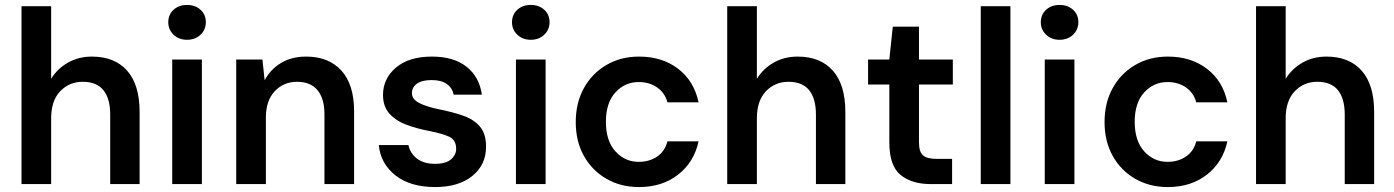

<svg xmlns="http://www.w3.org/2000/svg" viewBox="-20 -745 5641 777"><path d="M67 0V-720H187V-426Q212 -467 255 -491.5Q298 -516 352 -516Q444 -516 494.5 -459Q545 -402 545 -292V0H426V-281Q426 -346 398.5 -380Q371 -414 315 -414Q260 -414 223.5 -375.5Q187 -337 187 -267V0Z M737 -584Q704 -584 682.5 -604.5Q661 -625 661 -655Q661 -686 682.5 -705.5Q704 -725 737 -725Q770 -725 791.5 -705.5Q813 -686 813 -655Q813 -625 791.5 -604.5Q770 -584 737 -584ZM677 0V-504H797V0Z M936 0V-504H1042L1051 -420Q1074 -464 1117 -490Q1160 -516 1219 -516Q1310 -516 1361.5 -459.5Q1413 -403 1413 -294V0H1293V-283Q1293 -346 1265 -380Q1237 -414 1182 -414Q1128 -414 1092 -376Q1056 -338 1056 -269V0Z M1741 12Q1640 12 1580 -35.5Q1520 -83 1513 -158H1633Q1639 -126 1666.5 -104Q1694 -82 1740 -82Q1784 -82 1805 -100Q1826 -118 1826 -143Q1826 -179 1797 -192Q1768 -205 1717 -215Q1669 -224 1626.5 -239.5Q1584 -255 1557 -284Q1530 -313 1530 -361Q1530 -427 1582.5 -471.5Q1635 -516 1728 -516Q1816 -516 1868 -475Q1920 -434 1930 -362H1816Q1810 -390 1787.5 -405.5Q1765 -421 1727 -421Q1688 -421 1667.5 -406.5Q1647 -392 1647 -368Q1647 -344 1675 -329Q1703 -314 1755 -303Q1811 -292 1854 -277Q1897 -262 1922 -233Q1947 -204 1947 -151Q1947 -78 1891.5 -33Q1836 12 1741 12Z M2128 -584Q2095 -584 2073.5 -604.5Q2052 -625 2052 -655Q2052 -686 2073.5 -705.5Q2095 -725 2128 -725Q2161 -725 2182.5 -705.5Q2204 -686 2204 -655Q2204 -625 2182.5 -604.5Q2161 -584 2128 -584ZM2068 0V-504H2188V0Z M2566 12Q2492 12 2434 -21.5Q2376 -55 2343 -114Q2310 -173 2310 -251Q2310 -329 2343 -388.5Q2376 -448 2434 -482Q2492 -516 2566 -516Q2660 -516 2724.5 -466.5Q2789 -417 2807 -331H2681Q2671 -369 2639.5 -391Q2608 -413 2565 -413Q2509 -413 2470.5 -371Q2432 -329 2432 -252Q2432 -175 2470.5 -132.5Q2509 -90 2565 -90Q2608 -90 2639.5 -111.5Q2671 -133 2681 -173H2807Q2789 -89 2724.5 -38.5Q2660 12 2566 12Z M2923 0V-720H3043V-426Q3068 -467 3111 -491.5Q3154 -516 3208 -516Q3300 -516 3350.5 -459Q3401 -402 3401 -292V0H3282V-281Q3282 -346 3254.5 -380Q3227 -414 3171 -414Q3116 -414 3079.5 -375.5Q3043 -337 3043 -267V0Z M3747 0Q3670 0 3624.5 -37Q3579 -74 3579 -169V-403H3493V-504H3579L3593 -637H3699V-504H3836V-403H3699V-169Q3699 -131 3715 -116.5Q3731 -102 3771 -102H3833V0Z M3949 0V-720H4069V0Z M4268 -584Q4235 -584 4213.5 -604.5Q4192 -625 4192 -655Q4192 -686 4213.5 -705.5Q4235 -725 4268 -725Q4301 -725 4322.5 -705.5Q4344 -686 4344 -655Q4344 -625 4322.5 -604.5Q4301 -584 4268 -584ZM4208 0V-504H4328V0Z M4706 12Q4632 12 4574 -21.5Q4516 -55 4483 -114Q4450 -173 4450 -251Q4450 -329 4483 -388.5Q4516 -448 4574 -482Q4632 -516 4706 -516Q4800 -516 4864.5 -466.5Q4929 -417 4947 -331H4821Q4811 -369 4779.5 -391Q4748 -413 4705 -413Q4649 -413 4610.5 -371Q4572 -329 4572 -252Q4572 -175 4610.5 -132.5Q4649 -90 4705 -90Q4748 -90 4779.5 -111.5Q4811 -133 4821 -173H4947Q4929 -89 4864.5 -38.5Q4800 12 4706 12Z M5063 0V-720H5183V-426Q5208 -467 5251 -491.5Q5294 -516 5348 -516Q5440 -516 5490.5 -459Q5541 -402 5541 -292V0H5422V-281Q5422 -346 5394.5 -380Q5367 -414 5311 -414Q5256 -414 5219.5 -375.5Q5183 -337 5183 -267V0Z"/></svg>

Font: DM Sans SemiBold
Style: Regular
Weight: 600
Designer: Colophon Foundry, Jonny Pinhorn
Foundry: Colophon Foundry
Version: Version 4.004; ttfautohint (v1.8.4.7-5d5b)